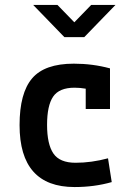

<svg xmlns="http://www.w3.org/2000/svg" viewBox="-20 -742 540 775"><path d="M326 -302V-384Q303 -388 281 -388Q219 -388 194.5 -352Q170 -316 170 -238Q170 -160 195.5 -122.5Q221 -85 285 -85Q349 -85 416 -103L431 -7Q361 13 281 13Q59 13 59 -237Q59 -366 109.5 -425.5Q160 -485 278 -485Q354 -485 424 -466V-302ZM446 -722 320 -592H240L114 -722H212L280 -652L348 -722Z"/></svg>

Font: Lekton
Style: Bold
Weight: 700
Designer: Paolo Mazzetti, Luciano Perondi, Raffaele Flato, Elena Papassissa, Emilio Macchia, Michela Povoleri, Tobias Seemiller, R
Version: Version 34.000